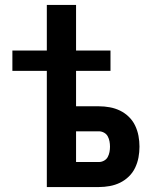

<svg xmlns="http://www.w3.org/2000/svg" viewBox="-20 -755 640 775"><path d="M169 0V-469H30V-551H169V-735H287V-551H426V-469H287V-326H379Q401 -326 423 -322Q445 -318 464.5 -308.5Q484 -299 500 -283.5Q516 -268 525.5 -248Q535 -228 539 -206.5Q543 -185 543 -163Q543 -141 539 -119.5Q535 -98 525.5 -78Q516 -58 500 -42.5Q484 -27 464.5 -17.5Q445 -8 423 -4Q401 0 379 0ZM287 -101H379Q390 -101 400 -106.5Q410 -112 415 -121.5Q420 -131 422 -141.5Q424 -152 424 -163Q424 -174 422 -184.5Q420 -195 415 -204.5Q410 -214 400 -219.5Q390 -225 379 -225H287Z"/></svg>

Font: Iosevka Fixed Extended
Style: Bold
Weight: 700
Width: 7
Monospace: yes
Designer: Belleve Invis
Foundry: Belleve Invis
Version: Version 24.1.1; ttfautohint (v1.8.4)